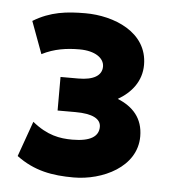

<svg xmlns="http://www.w3.org/2000/svg" viewBox="-41 -852 496 547"><g transform="rotate(5 206.5 -578.5)"><path d="M189 -344C271 -344 368 -389 368 -477C368 -529 339 -560 295 -578C333 -600 361 -634 361 -681C361 -775 263 -813 182 -813C129 -813 82 -808 33 -778L67 -686C102 -704 138 -709 174 -709C219 -709 245 -690 245 -666C245 -640 221 -626 178 -626H127V-530H178C227 -530 251 -517 251 -494C251 -467 228 -451 176 -451C140 -451 104 -457 61 -492L25 -391C76 -353 128 -344 189 -344Z"/></g></svg>

Font: Finlandica
Style: Bold
Weight: 700
Designer: Niklas Ekholm, Juho Hiilivirta, Jaakko Suomalainen
Foundry: Helsinki Type Studio
Version: Version 2.000;Glyphs 3.2 (3202)